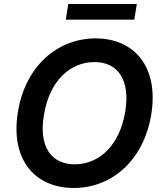

<svg xmlns="http://www.w3.org/2000/svg" viewBox="-20 -929 815 959"><path d="M735.1 -355.1C774.9 -594.5 651.3 -737.2 457.7 -737.2C269.5 -737.2 108 -602.3 69.6 -371.1C30.2 -132.5 153.4 9.9 348.7 9.9C535.2 9.9 696.4 -123.9 735.1 -355.1ZM199.6 -355.1C226.6 -524.1 329.2 -619 452.4 -619C566.8 -619 632.1 -532.7 605.5 -371.1C577.4 -202.1 475.5 -108.3 353 -108.3C239.3 -108.3 171.5 -192.8 199.6 -355.1ZM308.6 -830.6H650.6L663.4 -909.1H321Z"/></svg>

Font: Margiela Sans Semi Bold
Style: Italic
Weight: 600
Italic angle: -9.39999°
Designer: Stefan Endress, Andreas Faust
Version: Version 1.100;FEAKit 1.0